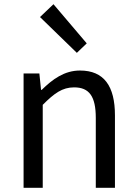

<svg xmlns="http://www.w3.org/2000/svg" viewBox="-20 -892 651 912"><path d="M345 -641 392 -686 234 -872 170 -811ZM92 0H183V-394C238 -449 276 -477 332 -477C404 -477 435 -434 435 -332V0H526V-344C526 -483 474 -557 360 -557C286 -557 230 -516 178 -465H175L167 -543H92Z"/></svg>

Font: Noto Sans JP
Style: Regular
Weight: 400
Designer: Ryoko NISHIZUKA  (kana, bopomofo & ideographs); Paul D. Hunt (Latin, Greek & Cyrillic); Sandoll Communications , Soo-you
Foundry: Adobe
Version: Version 2.002;hotconv 1.0.116;makeotfexe 2.5.65601